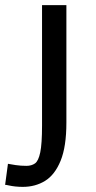

<svg xmlns="http://www.w3.org/2000/svg" viewBox="-30 -716 373 749"><path d="M59 13Q44 13 30 11.5Q16 10 5 7.5Q-6 5 -10 5L1 -77Q11 -75 31 -72Q51 -69 73 -69Q93 -69 106.5 -78.5Q120 -88 127 -121.5Q134 -155 134 -226V-696H229V-238Q229 -144 206.5 -89Q184 -34 146 -10.5Q108 13 59 13Z"/></svg>

Font: Ruda Medium
Style: Regular
Weight: 500
Version: Version 2.001